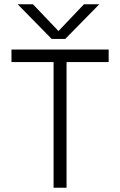

<svg xmlns="http://www.w3.org/2000/svg" viewBox="-20 -883 565 903"><path d="M287 -700H223L63 -863H135L255 -737L375 -863H447ZM491 -650V-591H293V0H232V-591H34V-650Z"/></svg>

Font: Overused Grotesk Book
Style: Regular
Weight: 350
Version: Version 0.003